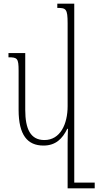

<svg xmlns="http://www.w3.org/2000/svg" viewBox="-20 -780 534 1042"><path d="M216 10C282 10 319 -27 345 -81H349C348 -55 347 -30 347 -5V242H494V211H383V-760H291V-737C338 -737 347 -733 347 -653V-204C347 -106 307 -20 221 -20C146 -20 117 -79 117 -184V-492H26V-469C74 -469 81 -464 81 -396V-184C81 -47 129 10 216 10Z"/></svg>

Font: Noto Serif Armenian Condensed ExtraLight
Style: Regular
Weight: 200
Width: 3
Designer: Monotype Design Team
Foundry: Monotype Imaging Inc.
Version: Version 2.008